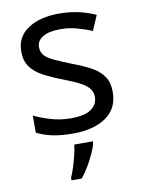

<svg xmlns="http://www.w3.org/2000/svg" viewBox="-86 -605 651 885"><g transform="rotate(-10 239.5 -162.5)"><path d="M434 -148Q434 -70 376 -30Q318 10 220 10Q164 10 123.5 1Q83 -8 52 -24V-104Q84 -88 129.5 -74.5Q175 -61 222 -61Q289 -61 319 -82.5Q349 -104 349 -140Q349 -160 338 -176Q327 -192 298.5 -208Q270 -224 217 -244Q165 -264 128 -284Q91 -304 71 -332Q51 -360 51 -404Q51 -472 106.5 -509Q162 -546 252 -546Q301 -546 343.5 -536.5Q386 -527 423 -510L393 -440Q359 -454 322 -464Q285 -474 246 -474Q192 -474 163.5 -456.5Q135 -439 135 -409Q135 -387 148 -371.5Q161 -356 191.5 -341.5Q222 -327 273 -307Q324 -288 360 -268Q396 -248 415 -219.5Q434 -191 434 -148ZM304 70Q300 88 287.5 115.5Q275 143 258.5 171Q242 199 224 221H176V209Q184 192 192.5 165.5Q201 139 208 110.5Q215 82 217 61H304Z"/></g></svg>

Font: Noto Sans Siddham
Style: Regular
Weight: 400
Designer: Monotype Design Team
Foundry: Monotype Imaging Inc.
Version: Version 2.004; ttfautohint (v1.8.4.7-5d5b)